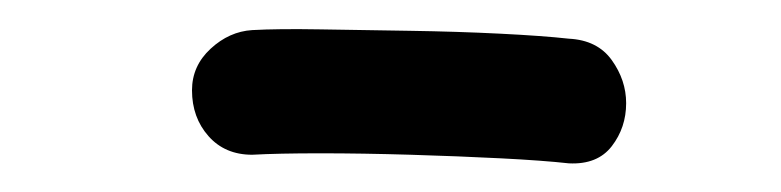

<svg xmlns="http://www.w3.org/2000/svg" viewBox="-20 -780 545 134"><path d="M156 -672Q137 -672 125.5 -685Q114 -698 114 -717Q114 -734 127 -746Q140 -758 156 -759Q174 -760 203.5 -759.5Q233 -759 266 -758.5Q299 -758 329 -756.5Q359 -755 377 -753Q397 -752 407 -738Q417 -724 417 -708Q417 -691 407 -678Q397 -665 377 -666Q359 -668 329.5 -669.5Q300 -671 266.5 -672Q233 -673 203.5 -673Q174 -673 156 -672Z"/></svg>

Font: Playpen Sans Thai
Style: Regular
Weight: 400
Designer: Sirin Gunkloy, Laura Meseguer, Veronika Burian, José Scaglione
Foundry: TypeTogether
Version: Version 2.000